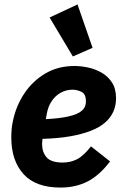

<svg xmlns="http://www.w3.org/2000/svg" viewBox="-20 -835 555 867"><path d="M253 12Q141 12 86 -49Q31 -110 31 -214Q31 -233 32.5 -251Q34 -269 38 -287Q52 -356 89.5 -412.5Q127 -469 184.5 -503Q242 -537 316 -537Q346 -537 378.5 -530Q411 -523 439.5 -506.5Q468 -490 486 -462Q504 -434 504 -391Q504 -359 492 -331.5Q480 -304 455 -282Q430 -260 390.5 -244.5Q351 -229 297 -219.5Q243 -210 172 -208Q171 -199 170.5 -194Q170 -189 170 -185Q170 -148 190.5 -124.5Q211 -101 263 -101Q298 -101 327 -115.5Q356 -130 391 -174L477 -106Q428 -42 374.5 -15Q321 12 253 12ZM308 -430Q279 -430 254.5 -416.5Q230 -403 213.5 -378.5Q197 -354 191 -320L187 -297Q243 -300 278.5 -307Q314 -314 333.5 -324.5Q353 -335 360.5 -348Q368 -361 368 -377Q368 -411 347.5 -420.5Q327 -430 308 -430ZM309 -580 204 -756 330 -815 398 -619Z"/></svg>

Font: IBM Plex Sans Var
Style: Italic
Weight: 400
Italic angle: -11.31°
Designer: Mike Abbink, Paul van der Laan, Pieter van Rosmalen
Foundry: Bold Monday
Version: Version 1.001